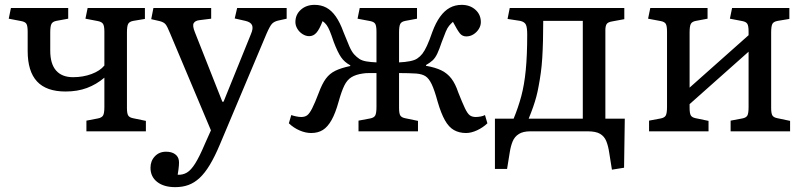

<svg xmlns="http://www.w3.org/2000/svg" viewBox="-20 -541 3323 791"><path d="M336 0V-44L383 -53Q399 -56 404.5 -65Q410 -74 410 -100V-221Q377 -193 338 -178.5Q299 -164 250 -164Q171 -164 132.5 -205.5Q94 -247 94 -331V-410Q94 -434 89 -442.5Q84 -451 68 -454L16 -464L25 -508H261V-464L212 -455Q197 -452 192 -442.5Q187 -433 187 -407V-332Q187 -278 211 -250.5Q235 -223 281 -223Q322 -223 357 -236Q392 -249 410 -271V-411Q410 -434 404.5 -442.5Q399 -451 384 -454L332 -464L341 -508H577V-463L529 -455Q513 -452 508 -442.5Q503 -433 503 -407V-96Q503 -74 508 -65.5Q513 -57 528 -54L581 -43V0Z M702 230Q655 230 627.5 208.5Q600 187 600 150Q600 122 618 103Q636 84 664 84Q687 84 701 94Q715 104 717 121Q718 127 717 141Q716 155 712 179Q733 180 750 170Q767 160 784.5 132Q802 104 824 52L849 -4L681 -403Q669 -433 661.5 -441.5Q654 -450 638 -454L603 -462L612 -508H850V-464L802 -458Q784 -456 778 -445.5Q772 -435 783 -408L896 -122H901L1014 -401Q1024 -424 1018.5 -437Q1013 -450 991 -455L947 -465L957 -508H1161V-464L1125 -456Q1109 -452 1100.5 -443Q1092 -434 1078 -402L886 54Q865 104 844.5 138Q824 172 802.5 192Q781 212 756.5 221Q732 230 702 230Z M1262 7Q1239 7 1214.5 -3.5Q1190 -14 1170 -33L1180 -67Q1188 -64 1200 -61.5Q1212 -59 1221 -59Q1236 -59 1245.5 -66Q1255 -73 1266 -94.5Q1277 -116 1293 -158Q1307 -196 1322.5 -217Q1338 -238 1361.5 -249.5Q1385 -261 1423 -269V-272Q1399 -285 1385 -305.5Q1371 -326 1355 -368Q1345 -398 1338.5 -413.5Q1332 -429 1325.5 -438Q1319 -447 1309 -454Q1296 -420 1283.5 -406Q1271 -392 1254 -392Q1240 -392 1226.5 -400.5Q1213 -409 1205 -422.5Q1197 -436 1197 -450Q1197 -481 1219.5 -501Q1242 -521 1276 -521Q1303 -521 1324.5 -509.5Q1346 -498 1363.5 -473Q1381 -448 1395 -409Q1410 -371 1419.5 -349.5Q1429 -328 1439 -317Q1449 -306 1461 -298Q1472 -291 1489.5 -288Q1507 -285 1531 -284V-410Q1531 -434 1526 -442.5Q1521 -451 1506 -454L1453 -464L1462 -508H1698V-464L1650 -455Q1634 -452 1629 -442.5Q1624 -433 1624 -407V-284Q1649 -285 1669 -289Q1689 -293 1699 -300Q1711 -308 1720 -319.5Q1729 -331 1739 -352.5Q1749 -374 1761 -409Q1775 -447 1793 -472Q1811 -497 1833 -509Q1855 -521 1882 -521Q1916 -521 1938.5 -501Q1961 -481 1961 -450Q1961 -435 1952.5 -421.5Q1944 -408 1930.5 -399.5Q1917 -391 1901 -391Q1885 -391 1875 -403Q1865 -415 1846 -451Q1837 -443 1830 -434.5Q1823 -426 1816.5 -410.5Q1810 -395 1800 -368Q1790 -338 1781.5 -320Q1773 -302 1762 -292Q1751 -282 1735 -273V-270Q1774 -263 1798.5 -251Q1823 -239 1839.5 -217.5Q1856 -196 1868 -160Q1885 -117 1895.5 -95Q1906 -73 1915.5 -66Q1925 -59 1940 -59Q1949 -59 1960 -61Q1971 -63 1978 -67L1988 -33Q1969 -15 1945 -4Q1921 7 1900 7Q1872 7 1850.5 -5Q1829 -17 1813 -45.5Q1797 -74 1783 -122Q1770 -170 1758.5 -194Q1747 -218 1733 -227Q1719 -236 1695 -238Q1680 -239 1661.5 -239.5Q1643 -240 1624 -240V-97Q1624 -74 1629 -65.5Q1634 -57 1649 -54L1702 -43V0H1457V-44L1505 -53Q1521 -56 1526 -65.5Q1531 -75 1531 -101V-240Q1519 -240 1501.5 -240Q1484 -240 1474 -238Q1446 -234 1428 -223Q1410 -212 1398.5 -188.5Q1387 -165 1375 -122Q1362 -75 1346 -46.5Q1330 -18 1310 -5.5Q1290 7 1262 7Z M2501 158 2490 89Q2486 61 2478 41Q2470 21 2452.5 10.5Q2435 0 2401 0H2165Q2135 0 2117.5 11Q2100 22 2092 41.5Q2084 61 2080 87L2069 155H2019V-52H2096Q2115 -98 2127.5 -144.5Q2140 -191 2146 -252Q2152 -313 2152 -399Q2152 -428 2146.5 -439.5Q2141 -451 2123 -455L2071 -463L2080 -508H2552V-462L2503 -453Q2484 -450 2479 -441.5Q2474 -433 2474 -417V-52H2554L2551 150ZM2158 -52H2381V-455H2218Q2218 -411 2217 -373Q2216 -335 2214 -302.5Q2212 -270 2208 -241Q2204 -212 2199 -186Q2195 -163 2189.5 -142.5Q2184 -122 2176.5 -100.5Q2169 -79 2158 -52Z M2654 0V-44L2702 -53Q2718 -56 2723 -65.5Q2728 -75 2728 -101V-410Q2728 -434 2723 -442.5Q2718 -451 2703 -454L2650 -464L2659 -508H2895V-464L2847 -455Q2831 -452 2826 -442.5Q2821 -433 2821 -407V-180L3064 -396V-411Q3064 -434 3059 -442.5Q3054 -451 3039 -454L2987 -464L2996 -508H3232V-463L3184 -455Q3167 -452 3162 -442.5Q3157 -433 3157 -407V-96Q3157 -74 3162 -65.5Q3167 -57 3183 -54L3235 -43V0H2990V-44L3038 -53Q3054 -56 3059 -65Q3064 -74 3064 -100V-328L2821 -112V-97Q2821 -74 2826 -65.5Q2831 -57 2846 -54L2899 -43V0Z"/></svg>

Font: Literata 18pt
Style: Regular
Weight: 400
Designer: Latin by Veronika Burian and Jose Scaglione. Greek by Irene Vlachou. Cyrillic by Vera Evstafieva.
Foundry: TypeTogether
Version: Version 3.103;gftools[0.9.29]